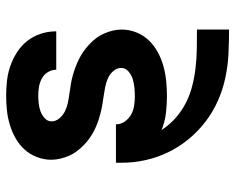

<svg xmlns="http://www.w3.org/2000/svg" viewBox="-92 -476 783 640"><g transform="rotate(-90 300.0 -156.5)"><path d="M520 215Q480 215 439.5 213Q399 211 359.5 202.5Q320 194 283 177.5Q246 161 214 136.5Q182 112 156 80.5Q130 49 112.5 13Q95 -23 86 -62.5Q77 -102 77 -143V-162H205Q205 -146 214.5 -132.5Q224 -119 237.5 -111.5Q251 -104 267 -101.5Q283 -99 299 -99Q313 -99 327.5 -100.5Q342 -102 355.5 -106Q369 -110 381 -120Q393 -130 393 -144Q393 -159 382.5 -171Q372 -183 358 -189Q344 -195 329 -198Q314 -201 299 -203Q284 -205 269.5 -207.5Q255 -210 240 -214Q225 -218 211 -223Q197 -228 183.5 -235Q170 -242 157.5 -251Q145 -260 134.5 -270.5Q124 -281 115 -293Q106 -305 100 -319Q94 -333 90.5 -348Q87 -363 87 -378Q87 -402 96 -425.5Q105 -449 121.5 -467Q138 -485 159.5 -497Q181 -509 204.5 -516Q228 -523 252.5 -525.5Q277 -528 301 -528Q327 -528 352 -525Q377 -522 401 -513.5Q425 -505 446.5 -491Q468 -477 483.5 -457Q499 -437 507 -412.5Q515 -388 515 -363V-361H387Q387 -376 379 -389Q371 -402 358 -409Q345 -416 330.5 -418.5Q316 -421 301 -421Q288 -421 274.5 -419.5Q261 -418 248.5 -413.5Q236 -409 225.5 -399.5Q215 -390 215 -377Q215 -362 225.5 -350Q236 -338 249.5 -331.5Q263 -325 278 -322Q293 -319 308 -317Q323 -315 338 -312.5Q353 -310 367.5 -306Q382 -302 396.5 -296.5Q411 -291 424 -284.5Q437 -278 449.5 -269Q462 -260 473 -249.5Q484 -239 493 -227Q502 -215 508 -201Q514 -187 517.5 -172.5Q521 -158 521 -143Q521 -118 511.5 -94Q502 -70 484.5 -52Q467 -34 444.5 -22Q422 -10 398 -3.5Q374 3 349 5.5Q324 8 299 8Q270 8 241.5 4.5Q213 1 186 -10Q203 16 226 36.5Q249 57 276.5 71Q304 85 334 92.5Q364 100 394.5 103.5Q425 107 455.5 107.5Q486 108 517 108H521V215Z"/></g></svg>

Font: Iosevka Aile Extrabold
Style: Regular
Weight: 800
Designer: Belleve Invis
Foundry: Belleve Invis
Version: Version 27.3.5; ttfautohint (v1.8.4)